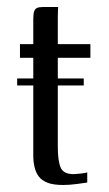

<svg xmlns="http://www.w3.org/2000/svg" viewBox="-20 -525 312 548"><path d="M29 -301H219V-281H29ZM37 -399H75V-471Q75 -485 77.5 -492.5Q80 -500 86 -502.5Q92 -505 103 -505H146Q146 -503 145.5 -496.5Q145 -490 145 -478V-399H238V-360H145V-106Q145 -66 153 -47Q161 -28 190 -28Q195 -28 209.5 -29.5Q224 -31 229 -33V-4Q223 -3 200.5 0Q178 3 161 3Q132 3 115.5 -3.5Q99 -10 90.5 -21.5Q82 -33 78.5 -48.5Q75 -64 75 -81Q75 -98 75 -115V-360H37Q37 -370 37 -379.5Q37 -389 37 -399Z"/></svg>

Font: Genos Thin
Style: Regular
Weight: 400
Version: Version 1.010